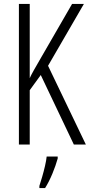

<svg xmlns="http://www.w3.org/2000/svg" viewBox="-20 -734 456 975"><path d="M416 0H355L187 -353L131 -276V0H76V-714H131V-337Q137 -351 151 -376Q165 -401 186 -437L346 -714H406L224 -400ZM273 71Q263 107 246 148Q229 189 209 221H180V210Q186 192 194 164.5Q202 137 208.5 109Q215 81 217 61H273Z"/></svg>

Font: Noto Sans Telugu ExtraCondensed Light
Style: Regular
Weight: 300
Width: 2
Designer: Jelle Bosma - Monotype Design Team
Foundry: Monotype Imaging Inc.
Version: Version 2.005; ttfautohint (v1.8.4.7-5d5b)